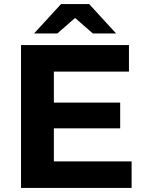

<svg xmlns="http://www.w3.org/2000/svg" viewBox="-20 -921 711 941"><path d="M625 -130V0H83V-700H612V-570H244V-418H569V-292H244V-130ZM435 -757 348 -833 261 -757H147L279 -901H417L549 -757Z"/></svg>

Font: Montserrat GRBold
Style: Regular
Weight: 700
Designer: Julieta Ulanovsky
Foundry: Julieta Ulanovsky
Version: Version 1.00 May 29, 2023, initial release